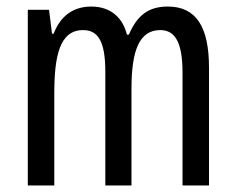

<svg xmlns="http://www.w3.org/2000/svg" viewBox="-20 -567 722 587"><path d="M493 -547C434 -547 399 -520 374 -461H368C356 -511 320 -547 259 -547C205 -547 165 -519 144 -464H139L130 -537H65V0H146V-281C146 -395 162 -475 234 -475C280 -475 302 -440 302 -348V0H382V-296C382 -413 406 -475 470 -475C515 -475 538 -438 538 -345V0H619V-360C619 -486 579 -547 493 -547Z"/></svg>

Font: Noto Sans Gurmukhi UI ExtraCondensed
Style: Regular
Weight: 400
Width: 2
Designer: Jelle Bosma - Monotype Design Team
Foundry: Monotype Imaging Inc.
Version: Version 2.004